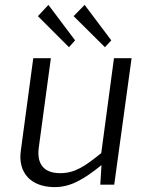

<svg xmlns="http://www.w3.org/2000/svg" viewBox="-20 -756 598 785"><path d="M178 -736 135 -690 262 -563 287 -591ZM326 -736 281 -690 409 -563 435 -591ZM201 9C266 10 321 -21 395 -81L390 -1H447L518 -518H446L394 -130C328 -77 287 -48 226 -48C156 -48 129 -89 139 -156L188 -518H116L65 -139C53 -51 105 8 201 9Z"/></svg>

Font: United Sans Light
Style: Italic
Weight: 300
Italic angle: -8°
Designer: Pablo Impallari, Rodrigo Fuenzalida (Modified by Dan O. Williams)
Version: Version 1.000;PS 001.000;hotconv 1.0.88;makeotf.lib2.5.64775